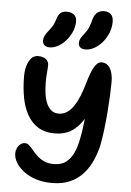

<svg xmlns="http://www.w3.org/2000/svg" viewBox="-65 -1054 759 1110"><g transform="rotate(5 315.0 -499.0)"><path d="M278 9Q228 9 187 -4Q146 -17 116 -39.5Q86 -62 69.5 -89Q53 -116 53 -144Q53 -159 59.5 -173.5Q66 -188 78 -197.5Q90 -207 105 -207Q118 -207 129.5 -196.5Q141 -186 153.5 -170.5Q166 -155 183 -139Q200 -123 223.5 -112Q247 -101 281 -101Q325 -101 352 -122.5Q379 -144 395 -179.5Q411 -215 419 -259Q425 -286 430 -323Q435 -360 439 -399.5Q443 -439 445.5 -477Q448 -515 450.5 -545Q453 -575 454 -591L482 -464Q457 -408 429 -366Q401 -324 363 -301Q325 -278 269 -278Q212 -278 173 -302.5Q134 -327 110 -370Q86 -413 75.5 -470Q65 -527 65 -592Q65 -625 73 -652.5Q81 -680 96.5 -697.5Q112 -715 136 -715Q165 -715 181.5 -702Q198 -689 198 -668Q198 -650 195.5 -625Q193 -600 193 -572Q193 -541 196.5 -509.5Q200 -478 210 -452Q220 -426 237.5 -410Q255 -394 283 -394Q310 -394 332 -409Q354 -424 371 -450Q388 -476 401 -508.5Q414 -541 424 -576Q434 -611 445.5 -642Q457 -673 472 -692Q487 -711 504 -711Q537 -711 554.5 -682Q572 -653 572 -602Q572 -572 570 -527.5Q568 -483 564 -431Q560 -379 554 -328.5Q548 -278 540 -236Q530 -191 511.5 -147.5Q493 -104 462.5 -68.5Q432 -33 386.5 -12Q341 9 278 9ZM404 -777Q384 -777 374 -786.5Q364 -796 364 -810Q364 -825 371 -838Q378 -851 391 -867Q408 -888 416 -908Q424 -928 431 -956Q439 -983 455.5 -995Q472 -1007 493 -1007Q519 -1007 533.5 -993Q548 -979 548 -950Q548 -916 535.5 -885Q523 -854 502 -829.5Q481 -805 455.5 -791Q430 -777 404 -777ZM197 -771Q178 -771 167 -781Q156 -791 156 -807Q157 -822 162.5 -834.5Q168 -847 183 -865Q199 -885 207 -899Q215 -913 222 -936Q230 -964 244 -974.5Q258 -985 279 -985Q306 -985 322 -971.5Q338 -958 337 -929Q336 -901 324 -873Q312 -845 292 -822Q272 -799 247 -785Q222 -771 197 -771Z"/></g></svg>

Font: Shantell Sans SemiBold
Style: Regular
Weight: 600
Designer: Stephen Nixon, Anya Danilova, Shantell Martin
Foundry: Arrow Type
Version: Version 1.011;[c5ecc13dd]